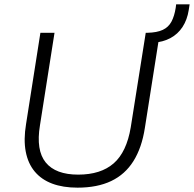

<svg xmlns="http://www.w3.org/2000/svg" viewBox="-20 -856 893 884"><path d="M337 8Q270 8 220.5 -10.5Q171 -29 140 -66Q109 -103 98.5 -158Q88 -213 100 -285L166 -705H231L164 -279Q145 -164 190.5 -108Q236 -52 340 -52Q444 -52 503.5 -104Q563 -156 582 -270L651 -705H716L647 -267Q633 -176 594.5 -114.5Q556 -53 492 -22.5Q428 8 337 8ZM683 -659 654 -682 658 -705Q703 -706 729.5 -718.5Q756 -731 769.5 -756.5Q783 -782 789 -820L791 -836H853L849 -810Q842 -765 820.5 -732Q799 -699 764.5 -680.5Q730 -662 683 -659Z"/></svg>

Font: Nunito Sans 10pt Light
Style: Italic
Weight: 300
Italic angle: -9°
Designer: Vernon Adams
Foundry: Vernon Adams
Version: Version 3.101;gftools[0.9.27]